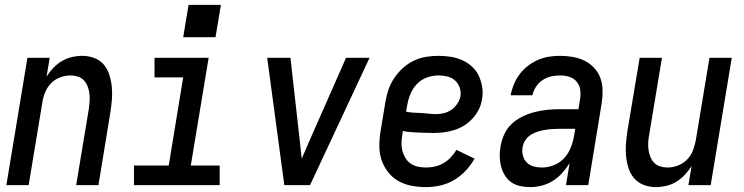

<svg xmlns="http://www.w3.org/2000/svg" viewBox="-20 -756 3040 784"><path d="M6 0 92 -520H183L170 -442Q181 -461 197 -478Q213 -495 232.5 -506.5Q252 -518 273.5 -523Q295 -528 316 -528Q342 -528 365.5 -519Q389 -510 404 -492Q419 -474 426.5 -450.5Q434 -427 436.5 -402Q439 -377 437 -351Q435 -325 431 -299L382 0H291L343 -313Q345 -328 346 -344Q347 -360 345 -375Q343 -390 337.5 -404Q332 -418 322 -428.5Q312 -439 297.5 -443.5Q283 -448 267 -448Q247 -448 225.5 -440Q204 -432 188.5 -416Q173 -400 164.5 -379.5Q156 -359 153 -338L97 0Z M527 0V-80H669L728 -440H611V-520H832L759 -80H877V0ZM728 -604 750 -736H882L860 -604Z M1141 0 1071 -520H1166L1205 -173Q1207 -157 1208.5 -140.5Q1210 -124 1212 -108Q1219 -124 1226 -140.5Q1233 -157 1240 -173L1393 -520H1489L1246 0Z M1720 8Q1689 8 1660 2.5Q1631 -3 1606.5 -17Q1582 -31 1564.5 -53.5Q1547 -76 1538 -103Q1529 -130 1529 -160Q1529 -190 1534 -221L1554 -341Q1558 -366 1566.5 -390.5Q1575 -415 1590 -437.5Q1605 -460 1625.5 -478.5Q1646 -497 1670.5 -508.5Q1695 -520 1720.5 -524Q1746 -528 1771 -528Q1796 -528 1821 -524Q1846 -520 1868 -510Q1890 -500 1907.5 -484Q1925 -468 1935 -446.5Q1945 -425 1949 -400.5Q1953 -376 1948 -350Q1945 -329 1935 -309Q1925 -289 1909.5 -272Q1894 -255 1874.5 -243Q1855 -231 1833.5 -224.5Q1812 -218 1791 -215.5Q1770 -213 1749 -213Q1738 -213 1728 -213.5Q1718 -214 1707 -214H1706Q1685 -215 1665 -216Q1645 -217 1625 -221L1623 -207Q1620 -190 1619.5 -173Q1619 -156 1623 -140.5Q1627 -125 1635.5 -111Q1644 -97 1657 -88Q1670 -79 1686 -75.5Q1702 -72 1720 -72Q1737 -72 1755.5 -76Q1774 -80 1790.5 -89.5Q1807 -99 1820.5 -113.5Q1834 -128 1844 -144L1918 -108Q1903 -82 1881.5 -59Q1860 -36 1833.5 -20.5Q1807 -5 1777.5 1.5Q1748 8 1720 8ZM1760 -290Q1776 -290 1792.5 -294Q1809 -298 1823 -307.5Q1837 -317 1847 -332Q1857 -347 1860 -362Q1863 -381 1857 -398.5Q1851 -416 1838 -427.5Q1825 -439 1807.5 -443.5Q1790 -448 1771 -448Q1748 -448 1724.5 -440Q1701 -432 1683.5 -414Q1666 -396 1656.5 -373.5Q1647 -351 1643 -327L1638 -300Q1653 -297 1668.5 -296Q1684 -295 1699 -294.5Q1714 -294 1729.5 -292Q1745 -290 1760 -290Z M2145 8Q2124 8 2103.5 3.5Q2083 -1 2067.5 -12Q2052 -23 2041.5 -40Q2031 -57 2026 -76.5Q2021 -96 2020.5 -116.5Q2020 -137 2024 -159Q2028 -183 2039 -207.5Q2050 -232 2070 -250.5Q2090 -269 2114 -280.5Q2138 -292 2163.5 -298.5Q2189 -305 2214 -307.5Q2239 -310 2264 -310H2342L2348 -348Q2352 -368 2349.5 -387.5Q2347 -407 2335.5 -421.5Q2324 -436 2305.5 -442Q2287 -448 2267 -448Q2249 -448 2230.5 -444Q2212 -440 2195.5 -429Q2179 -418 2168.5 -401.5Q2158 -385 2154 -367H2065Q2069 -389 2078 -411Q2087 -433 2101.5 -452.5Q2116 -472 2135.5 -487Q2155 -502 2177 -511.5Q2199 -521 2221.5 -524.5Q2244 -528 2267 -528Q2293 -528 2319 -523.5Q2345 -519 2367 -508Q2389 -497 2406 -479Q2423 -461 2431.5 -437.5Q2440 -414 2440.5 -387.5Q2441 -361 2437 -335L2382 0H2291L2306 -90Q2293 -69 2276 -50Q2259 -31 2237.5 -17.5Q2216 -4 2192 2Q2168 8 2145 8ZM2193 -72Q2217 -72 2241.5 -81.5Q2266 -91 2283.5 -110Q2301 -129 2310.5 -153Q2320 -177 2324 -201L2329 -230H2264Q2249 -230 2234.5 -229Q2220 -228 2205 -225.5Q2190 -223 2175.5 -218.5Q2161 -214 2147.5 -205.5Q2134 -197 2125.5 -184Q2117 -171 2114 -156Q2111 -138 2115 -121.5Q2119 -105 2130.5 -93Q2142 -81 2158.5 -76.5Q2175 -72 2193 -72Z M2658 8Q2632 8 2608.5 -1Q2585 -10 2569.5 -28Q2554 -46 2546.5 -69.5Q2539 -93 2536.5 -118Q2534 -143 2536 -169Q2538 -195 2542 -221L2592 -520H2683L2631 -207Q2628 -192 2627 -176Q2626 -160 2628 -145Q2630 -130 2635.5 -116Q2641 -102 2651 -91.5Q2661 -81 2675.5 -76.5Q2690 -72 2706 -72Q2727 -72 2748 -80Q2769 -88 2785 -104Q2801 -120 2809 -140.5Q2817 -161 2821 -182L2877 -520H2968L2882 0H2791L2804 -78Q2792 -59 2776 -42Q2760 -25 2741 -13.5Q2722 -2 2700.5 3Q2679 8 2658 8Z"/></svg>

Font: Iosevka SS04 Medium
Style: Italic
Weight: 500
Italic angle: -9°
Monospace: yes
Designer: Belleve Invis
Foundry: Belleve Invis
Version: Version 19.0.0; ttfautohint (v1.8.4)